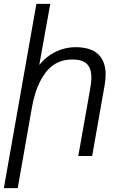

<svg xmlns="http://www.w3.org/2000/svg" viewBox="-28 -810 648 997"><path d="M161 -790H233L176 -473Q214 -519 262.8 -542Q311.5 -565 363.5 -565Q444 -565 482.2 -528Q520.5 -491 520.5 -423Q520.5 -397.5 515 -365.5L450.5 0H378.5L438.5 -338.5Q446.5 -382 446.5 -409.5Q446.5 -453 424.2 -477Q402 -501 346.5 -501Q261.5 -501 210 -434.8Q158.5 -368.5 137.5 -250.5L64 167H-8Z"/></svg>

Font: JuliaMono Light
Style: Italic
Weight: 300
Italic angle: -9°
Monospace: yes
Designer: cormullion
Foundry: corm
Version: Version 0.054; ttfautohint (v1.8.4)